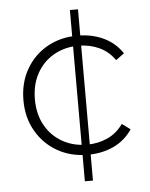

<svg xmlns="http://www.w3.org/2000/svg" viewBox="-54 -686 663 851"><g transform="rotate(-5 277.5 -261.0)"><path d="M289 120V-642H325V120ZM313 4Q237 4 177.5 -30Q118 -64 83.5 -124Q49 -184 49 -261Q49 -339 83.5 -399Q118 -459 177.5 -492.5Q237 -526 313 -526Q376 -526 427.5 -502Q479 -478 511 -430L474 -403Q446 -443 404 -462Q362 -481 313 -481Q252 -481 203.5 -453.5Q155 -426 127.5 -376.5Q100 -327 100 -261Q100 -195 127.5 -145.5Q155 -96 203.5 -68.5Q252 -41 313 -41Q362 -41 404 -60Q446 -79 474 -119L511 -92Q479 -44 427.5 -20Q376 4 313 4Z"/></g></svg>

Font: Modern
Style: Regular
Weight: 300
Designer: Julieta Ulanovsky
Foundry: Julieta Ulanovsky
Version: Version 8.000